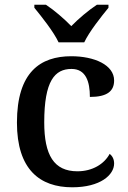

<svg xmlns="http://www.w3.org/2000/svg" viewBox="-20 -786 544 816"><path d="M229 -606H338C359 -651 410 -715 441 -753V-766H392C357 -743 313 -706 283 -675C253 -706 210 -743 175 -766H126V-753C157 -715 208 -651 229 -606ZM287 10C407 10 465 -43 465 -91C465 -109 458 -123 446 -132C423 -89 373 -58 309 -58C209 -58 168 -127 168 -266C168 -443 213 -493 284 -493C345 -493 362 -439 362 -374C436 -374 465 -399 465 -444C465 -510 381 -547 283 -547C152 -547 52 -480 52 -265C52 -66 149 10 287 10Z"/></svg>

Font: Noto Naskh Arabic UI Medium
Style: Regular
Weight: 500
Designer: Monotype Design Team, David Williams, Mohamad Dakak and Nizar Qandah
Foundry: Monotype Imaging Inc.
Version: Version 2.014